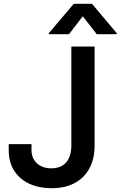

<svg xmlns="http://www.w3.org/2000/svg" viewBox="-20 -970 628 1000"><path d="M248 10.3Q183.6 10.3 133.1 -12.9Q82.5 -36.1 54 -80.6Q25.4 -125 25.4 -188.5V-219.2H144V-188Q144 -159.2 157.2 -137.7Q170.4 -116.2 193.6 -104.7Q216.8 -93.3 247.6 -93.3Q280.8 -93.3 304 -106.9Q327.1 -120.6 339.4 -147.7Q351.6 -174.8 351.6 -213.9V-727.5H472.7V-212.9Q472.7 -142.1 445.3 -92.3Q418 -42.5 367.9 -16.1Q317.9 10.3 248 10.3ZM483.9 -792 411.1 -885.3 339.4 -792H234.4V-797.4L364.3 -950.2H459L587.9 -797.4V-792Z"/></svg>

Font: Inter Cardless Tabular Medium
Style: Regular
Weight: 500
Designer: Rasmus Andersson
Foundry: rsms
Version: Version 4.000;git-4fc901f